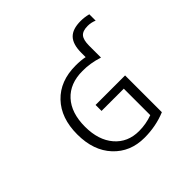

<svg xmlns="http://www.w3.org/2000/svg" viewBox="-221 -1191 1442 1442"><g transform="rotate(-45 500.0 -470.0)"><path d="M763.7 -424.8V-34.2Q658.2 9.8 536.1 9.8Q385.7 9.8 291 -91.8Q196.3 -193.4 196.3 -365.2Q196.3 -539.1 292.5 -639.6Q388.7 -740.2 553.7 -740.2Q610.4 -740.2 651.4 -731.4V-777.3Q651.4 -867.2 690.9 -908.7Q730.5 -950.2 816.4 -950.2Q857.4 -950.2 898.4 -939.5V-872.1Q864.3 -886.7 828.1 -886.7Q774.4 -886.7 752.4 -860.8Q730.5 -835 730.5 -773.4V-647.5Q643.6 -675.8 560.5 -674.8Q427.7 -674.8 353 -593.3Q278.3 -511.7 278.3 -365.2Q278.3 -222.7 350.6 -138.7Q422.9 -54.7 543 -54.7Q617.2 -54.7 686.5 -80.1V-361.3H450.2V-424.8Z"/></g></svg>

Font: GenEi Gothic M SemiLight
Style: Regular
Weight: 350
Designer: o_tamon (Modified); [Source Han Sans]
Ryoko NISHIZUKA  (kana & ideographs); Paul D. Hunt (Latin, Greek & Cyrillic); Wenl
Version: Version 1.1a;Original Version 1.004